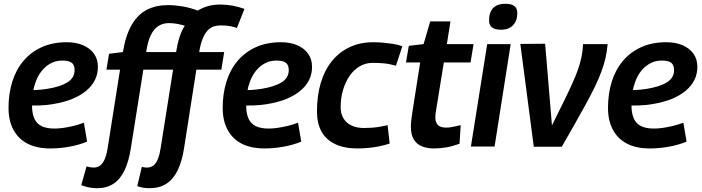

<svg xmlns="http://www.w3.org/2000/svg" viewBox="-20 -774 3707 1014"><path d="M127 -299Q151 -297 178 -299Q205 -301 231 -305Q299 -316 336.5 -339.5Q374 -363 374 -404Q374 -430 359.5 -442Q345 -454 311 -454Q264 -455 226.5 -425.5Q189 -396 169 -343Q149 -290 149 -218Q149 -175 161.5 -147.5Q174 -120 200.5 -107.5Q227 -95 268 -95Q289 -95 313.5 -98.5Q338 -102 366 -108.5Q394 -115 423 -126L440 -26Q396 -8 345.5 1Q295 10 246 10Q175 10 126 -15Q77 -40 51 -88.5Q25 -137 25 -204Q25 -278 44.5 -341.5Q64 -405 103.5 -452Q143 -499 200.5 -525Q258 -551 333 -551Q382 -551 419 -535Q456 -519 476.5 -490Q497 -461 497 -421Q497 -346 435 -294.5Q373 -243 264 -225Q224 -218 187.5 -217Q151 -216 119 -218Z M493 220Q451 220 409 204L437 105Q448 108 457 109.5Q466 111 474 111Q496 111 510.5 99Q525 87 534.5 63Q544 39 549 5L614 -406H542L556 -490L629 -499Q644 -589 676 -643.5Q708 -698 756 -722.5Q804 -747 866 -747Q904 -747 943 -740.5Q982 -734 1025 -718Q1050 -734 1079.5 -742Q1109 -750 1142 -750Q1177 -750 1209 -744Q1241 -738 1271 -727L1231 -626Q1219 -631 1205 -634Q1191 -637 1176 -638.5Q1161 -640 1146 -640Q1126 -640 1108 -634Q1090 -628 1075.5 -612Q1061 -596 1050 -569Q1039 -542 1032 -499H1164L1149 -406H1017L952 9Q941 79 918 126Q895 173 858.5 196.5Q822 220 769 220Q753 220 737 217.5Q721 215 705 209L729 107Q735 109 742 110Q749 111 756 111Q777 111 791.5 99Q806 87 815 63Q824 39 829 5L894 -406H737L671 9Q660 79 637.5 126Q615 173 579 196.5Q543 220 493 220ZM752 -499H910Q917 -544 928.5 -579Q940 -614 956 -638Q933 -645 912.5 -648.5Q892 -652 872 -652Q841 -652 817 -637Q793 -622 776.5 -588.5Q760 -555 752 -499Z M1258 -299Q1282 -297 1309 -299Q1336 -301 1362 -305Q1430 -316 1467.5 -339.5Q1505 -363 1505 -404Q1505 -430 1490.5 -442Q1476 -454 1442 -454Q1395 -455 1357.5 -425.5Q1320 -396 1300 -343Q1280 -290 1280 -218Q1280 -175 1292.5 -147.5Q1305 -120 1331.5 -107.5Q1358 -95 1399 -95Q1420 -95 1444.5 -98.5Q1469 -102 1497 -108.5Q1525 -115 1554 -126L1571 -26Q1527 -8 1476.5 1Q1426 10 1377 10Q1306 10 1257 -15Q1208 -40 1182 -88.5Q1156 -137 1156 -204Q1156 -278 1175.5 -341.5Q1195 -405 1234.5 -452Q1274 -499 1331.5 -525Q1389 -551 1464 -551Q1513 -551 1550 -535Q1587 -519 1607.5 -490Q1628 -461 1628 -421Q1628 -346 1566 -294.5Q1504 -243 1395 -225Q1355 -218 1318.5 -217Q1282 -216 1250 -218Z M1868 10Q1797 10 1749 -13.5Q1701 -37 1677.5 -80Q1654 -123 1654 -186Q1654 -267 1673.5 -334Q1693 -401 1731.5 -449.5Q1770 -498 1825.5 -524.5Q1881 -551 1952 -551Q1978 -551 2004.5 -548.5Q2031 -546 2057 -542Q2083 -538 2105 -530L2071 -427Q2036 -437 2006.5 -439.5Q1977 -442 1948 -442Q1911 -442 1880 -424Q1849 -406 1826.5 -373.5Q1804 -341 1791.5 -298.5Q1779 -256 1779 -208Q1779 -173 1794.5 -148Q1810 -123 1837.5 -110.5Q1865 -98 1902 -98Q1924 -98 1944.5 -99.5Q1965 -101 1985.5 -104.5Q2006 -108 2027 -113L2038 -16Q2014 -8 1986 -2Q1958 4 1927.5 7Q1897 10 1868 10Z M2413 -113 2407 -15Q2372 -2 2339 4Q2306 10 2272 10Q2236 10 2208.5 -1Q2181 -12 2165.5 -37Q2150 -62 2150 -105Q2150 -119 2152 -138.5Q2154 -158 2157 -176L2199 -444H2124L2139 -532L2217 -541L2252 -661H2359L2340 -541H2481L2465 -444H2324L2282 -185Q2281 -177 2280 -169Q2279 -161 2279 -154Q2279 -129 2292 -114.5Q2305 -100 2337 -100Q2354 -100 2372 -104Q2390 -108 2413 -113Z M2467 0 2553 -541H2677L2592 0ZM2649 -754Q2681 -754 2696.5 -742Q2712 -730 2712 -705Q2712 -677 2701.5 -657.5Q2691 -638 2672.5 -627.5Q2654 -617 2626 -617Q2594 -617 2578 -629.5Q2562 -642 2563 -668Q2563 -694 2572 -713.5Q2581 -733 2600 -743.5Q2619 -754 2649 -754Z M2947 1H2799L2728 -542L2859 -543L2895 -112Q2930 -182 2956.5 -236Q2983 -290 3002 -332Q3021 -374 3033 -408.5Q3045 -443 3051.5 -475.5Q3058 -508 3059 -541H3189Q3186 -504 3178 -468.5Q3170 -433 3156 -395.5Q3142 -358 3122 -316.5Q3102 -275 3076 -227.5Q3050 -180 3018 -123.5Q2986 -67 2947 1Z M3293 -299Q3317 -297 3344 -299Q3371 -301 3397 -305Q3465 -316 3502.5 -339.5Q3540 -363 3540 -404Q3540 -430 3525.5 -442Q3511 -454 3477 -454Q3430 -455 3392.5 -425.5Q3355 -396 3335 -343Q3315 -290 3315 -218Q3315 -175 3327.5 -147.5Q3340 -120 3366.5 -107.5Q3393 -95 3434 -95Q3455 -95 3479.5 -98.5Q3504 -102 3532 -108.5Q3560 -115 3589 -126L3606 -26Q3562 -8 3511.5 1Q3461 10 3412 10Q3341 10 3292 -15Q3243 -40 3217 -88.5Q3191 -137 3191 -204Q3191 -278 3210.5 -341.5Q3230 -405 3269.5 -452Q3309 -499 3366.5 -525Q3424 -551 3499 -551Q3548 -551 3585 -535Q3622 -519 3642.5 -490Q3663 -461 3663 -421Q3663 -346 3601 -294.5Q3539 -243 3430 -225Q3390 -218 3353.5 -217Q3317 -216 3285 -218Z"/></svg>

Font: Georama ExtraCondensed Thin SemiBold
Style: Italic
Weight: 600
Italic angle: -9°
Version: Version 1.001